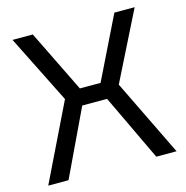

<svg xmlns="http://www.w3.org/2000/svg" viewBox="-104 -798 868 896"><g transform="rotate(-15 330.0 -350.0)"><path d="M20 0 200 -370 35 -700H133L280 -400H380L527 -700H625L460 -370L640 0H542L390 -320H270L118 0Z"/></g></svg>

Font: Tektur
Style: Regular
Weight: 400
Designer: Adam Jagosz
Foundry: Adam Jagosz
Version: Version 1.005;gftools[0.9.30]